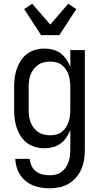

<svg xmlns="http://www.w3.org/2000/svg" viewBox="-20 -789 540 1032"><path d="M247 223Q224 223 201.5 219.5Q179 216 158 207.5Q137 199 119 184.5Q101 170 88.5 151Q76 132 69.5 110Q63 88 62 65H140Q141 85 149.5 102.5Q158 120 173.5 132Q189 144 208 148.5Q227 153 247 153Q264 153 280.5 149Q297 145 310.5 135Q324 125 333.5 111Q343 97 348.5 81Q354 65 356 48.5Q358 32 358 15V-91Q350 -70 337 -50.5Q324 -31 305.5 -17.5Q287 -4 264.5 2Q242 8 219 8Q194 8 169.5 1Q145 -6 125 -21Q105 -36 91.5 -57Q78 -78 70 -101.5Q62 -125 59 -150Q56 -175 56 -200V-320Q56 -345 59 -370Q62 -395 70 -418.5Q78 -442 91.5 -463Q105 -484 125 -499Q145 -514 169.5 -521Q194 -528 219 -528Q242 -528 264.5 -522Q287 -516 305.5 -502.5Q324 -489 337 -469.5Q350 -450 358 -429V-520H436V15Q436 42 432 68.5Q428 95 417.5 119.5Q407 144 389.5 164.5Q372 185 349 198.5Q326 212 299.5 217.5Q273 223 247 223ZM249 -62Q266 -62 282.5 -66Q299 -70 312 -80Q325 -90 334.5 -104.5Q344 -119 349 -134.5Q354 -150 356 -166.5Q358 -183 358 -200V-320Q358 -337 356 -353.5Q354 -370 349 -385.5Q344 -401 334.5 -415.5Q325 -430 312 -440Q299 -450 282.5 -454Q266 -458 249 -458Q232 -458 215.5 -454Q199 -450 185 -440.5Q171 -431 160.5 -417Q150 -403 144 -387Q138 -371 136 -354Q134 -337 134 -320V-200Q134 -183 136 -166Q138 -149 144 -133Q150 -117 160.5 -103Q171 -89 185 -79.5Q199 -70 215.5 -66Q232 -62 249 -62ZM201 -600 110 -740 153 -769 250 -657 347 -769 390 -740 299 -600Z"/></svg>

Font: Iosevka NFM
Style: Regular
Weight: 400
Monospace: yes
Designer: Belleve Invis
Foundry: Belleve Invis
Version: Version 29.0.4; ttfautohint (v1.8.4);Nerd Fonts 3.3.0